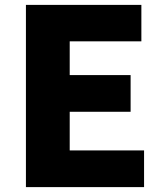

<svg xmlns="http://www.w3.org/2000/svg" viewBox="-20 -765 670 785"><path d="M86 0H569V-150H265V-308H514V-458H265V-596H558V-745H86Z"/></svg>

Font: Noto Sans KR Black
Style: Regular
Weight: 900
Designer: Ryoko NISHIZUKA 西塚涼子 (kana, bopomofo & ideographs); Paul D. Hunt (Latin, Greek & Cyrillic); Sandoll Communications 산돌커뮤니
Foundry: Adobe
Version: Version 2.004;hotconv 1.0.118;makeotfexe 2.5.65603